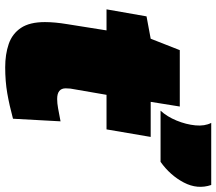

<svg xmlns="http://www.w3.org/2000/svg" viewBox="-67 -756 833 739"><g transform="rotate(90 349.5 -386.5)"><path d="M447 -203 437 -20Q385 -6 339 2Q293 10 239 10Q189 10 149.5 -3.5Q110 -17 87.5 -50.5Q65 -84 65 -143Q65 -181 73 -229L97 -380H16L43 -534L129 -550L173 -662H390L372 -550H507L478 -380H345L321 -241Q320 -232 320 -223Q320 -190 361 -190Q377 -190 396.5 -193.5Q416 -197 447 -203ZM406 -588Q429 -613 444 -649.5Q459 -686 462.5 -722Q466 -758 453 -783H692Q710 -730 682.5 -677.5Q655 -625 603 -588Z"/></g></svg>

Font: Georama Extended Black
Style: Italic
Weight: 900
Width: 7
Italic angle: -9°
Designer: Jean-Baptiste Levee
Foundry: Production Type
Version: Version 1.000